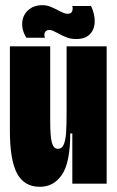

<svg xmlns="http://www.w3.org/2000/svg" viewBox="-20 -706 449 738"><path d="M18 -204V-528H173V-238Q173 -181 179.5 -157.5Q186 -134 203 -134Q218 -134 225 -150.5Q232 -167 234 -195Q236 -223 236 -276V-528H390V-243V0H258V-193H250Q250 -82 218.5 -35Q187 12 133 12Q73 12 45.5 -39.5Q18 -91 18 -204ZM201 -579Q192 -584 184 -587.5Q176 -591 170 -591Q158 -591 153 -582Q148 -573 153 -561H81Q63 -591 65.5 -620Q68 -649 89 -667.5Q110 -686 142 -686Q159 -686 172 -681Q185 -676 204 -666Q213 -661 222.5 -657Q232 -653 240 -653Q253 -653 257 -662Q261 -671 258 -683H330Q345 -651 344 -621.5Q343 -592 325 -574Q307 -556 273 -556Q253 -556 237 -562Q221 -568 201 -579Z"/></svg>

Font: Bricolage Grotesque 96pt Condensed ExBd
Style: Regular
Weight: 800
Width: 3
Designer: Mathieu Triay
Foundry: Atelier Triay
Version: Version 1.001;Glyphs 3.2 (3207)